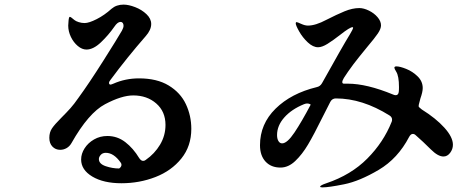

<svg xmlns="http://www.w3.org/2000/svg" viewBox="-20 -789 2040 833"><path d="M810 -230Q810 -155 767 -101.5Q724 -48 654.5 -21Q585 6 507 6Q429 6 380.5 -23Q332 -52 332 -97Q332 -122 347 -145.5Q362 -169 388 -184Q414 -199 446 -199Q489 -199 523.5 -172.5Q558 -146 584 -103Q592 -91 601 -91Q607 -91 612 -95Q651 -122 674.5 -161.5Q698 -201 698 -247Q698 -305 658 -340Q618 -375 558 -375Q508 -375 436 -337Q364 -299 290 -168Q282 -154 269 -146.5Q256 -139 241 -139Q221 -139 207.5 -153Q194 -167 194 -191Q194 -215 205.5 -232Q217 -249 245 -277Q270 -302 286 -320Q302 -338 320 -364Q366 -427 428 -525Q490 -623 509 -656Q516 -669 516 -677Q516 -685 512.5 -689.5Q509 -694 503 -694Q490 -694 476 -673Q451 -637 418 -605.5Q385 -574 355 -574Q336 -574 317.5 -589.5Q299 -605 287.5 -629Q276 -653 276 -678Q276 -684 277.5 -700Q279 -716 283 -716Q287 -716 303 -702Q309 -697 321.5 -693Q334 -689 347 -689Q366 -689 399.5 -706Q433 -723 464 -751Q485 -769 516 -769Q538 -769 566.5 -758Q595 -747 615.5 -727.5Q636 -708 636 -685Q636 -659 612 -632Q530 -538 459 -442Q453 -435 453 -429Q453 -422 460 -422Q462 -422 472 -426Q524 -449 583 -449Q661 -449 712 -418Q763 -387 786.5 -337Q810 -287 810 -230ZM507 -74Q507 -79 504 -83Q474 -126 439 -126Q425 -126 417 -117Q409 -108 409 -99Q409 -78 438.5 -68Q468 -58 497 -58Q507 -65 507 -74Z M1810 -314Q1871 -276 1908 -235Q1945 -194 1945 -161Q1945 -142 1933 -126Q1921 -110 1904 -110Q1880 -110 1849 -141Q1815 -175 1784 -202Q1778 -208 1771 -208Q1762 -208 1755 -195Q1706 -101 1623 -52Q1540 -3 1473 10.5Q1406 24 1379 24Q1369 24 1369 21Q1369 15 1396 6Q1503 -30 1573.5 -101Q1644 -172 1679 -260Q1681 -264 1681 -270Q1681 -281 1670 -288Q1552 -362 1437 -362Q1421 -362 1413 -347L1380 -282Q1342 -205 1316.5 -162Q1291 -119 1261 -90.5Q1231 -62 1197 -62Q1156 -62 1132 -88Q1108 -114 1108 -159Q1108 -251 1175.5 -317.5Q1243 -384 1354 -411Q1369 -414 1377 -428Q1466 -588 1498 -640Q1512 -663 1512 -669Q1512 -671 1509 -671Q1498 -671 1456 -638Q1424 -613 1400.5 -598.5Q1377 -584 1360 -584Q1338 -584 1315.5 -605Q1293 -626 1278 -652.5Q1263 -679 1263 -688Q1263 -693 1267 -693Q1270 -693 1286.5 -685.5Q1303 -678 1316 -678Q1349 -678 1396 -703Q1441 -726 1475 -740Q1509 -754 1539 -754Q1558 -754 1580.5 -743Q1603 -732 1618 -714.5Q1633 -697 1633 -679Q1633 -664 1619.5 -644Q1606 -624 1573 -585Q1564 -574 1538.5 -542.5Q1513 -511 1490 -478L1472 -451Q1465 -439 1465 -433Q1465 -426 1472 -426H1489Q1571 -426 1685 -379Q1691 -376 1697 -376Q1708 -376 1710 -390Q1711 -397 1711 -411Q1711 -459 1699 -478Q1691 -491 1691 -495Q1691 -501 1700 -501Q1715 -501 1742.5 -490Q1770 -479 1792 -457.5Q1814 -436 1814 -407Q1814 -390 1804 -362Q1798 -341 1797 -335Q1797 -331 1796 -329Q1796 -324 1810 -314ZM1312 -340Q1307 -340 1299 -337Q1245 -315 1213.5 -279.5Q1182 -244 1182 -203Q1182 -187 1188 -177Q1194 -167 1204 -167Q1226 -167 1257.5 -214Q1289 -261 1328 -335Q1322 -340 1312 -340Z"/></svg>

Font: Shippori Antique B1
Style: Regular
Weight: 400
Designer: FONTDASU
Foundry: FONTDASU / Google Inc. / but / Adobe
Version: Version 2.001